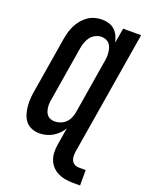

<svg xmlns="http://www.w3.org/2000/svg" viewBox="-174 -826 854 1123"><g transform="rotate(20 253.0 -265.0)"><path d="M428 213Q403 213 379 209Q355 205 334 195Q313 185 297 168Q281 151 272.5 129.5Q264 108 263 83.5Q262 59 266 34L284 -74Q273 -55 257 -39.5Q241 -24 222 -13Q203 -2 182.5 3Q162 8 141 8Q116 8 93 -1.5Q70 -11 55.5 -29.5Q41 -48 34 -72Q27 -96 25 -120.5Q23 -145 25 -171Q27 -197 32 -222L87 -557Q91 -580 97 -602Q103 -624 113.5 -645Q124 -666 139 -684.5Q154 -703 174 -717Q194 -731 216.5 -737Q239 -743 261 -743Q284 -743 305 -736.5Q326 -730 341 -715.5Q356 -701 365 -682Q374 -663 378 -642L394 -735H506L379 34Q377 49 377 63.5Q377 78 383 90.5Q389 103 401 110Q413 117 428 117H471V213ZM203 -88Q220 -88 238 -94.5Q256 -101 270 -114.5Q284 -128 291.5 -145.5Q299 -163 302 -180L357 -515Q360 -530 361 -545Q362 -560 360.5 -574Q359 -588 355 -601.5Q351 -615 342.5 -625.5Q334 -636 320.5 -641.5Q307 -647 292 -647Q274 -647 255.5 -638Q237 -629 225 -613Q213 -597 206.5 -578.5Q200 -560 197 -542L142 -207Q139 -193 138 -179.5Q137 -166 138.5 -153Q140 -140 144 -128Q148 -116 156 -106.5Q164 -97 176.5 -92.5Q189 -88 203 -88Z"/></g></svg>

Font: Iosevka SS04 Oblique
Style: Bold
Weight: 700
Italic angle: -9°
Monospace: yes
Designer: Belleve Invis
Foundry: Belleve Invis
Version: Version 19.0.0; ttfautohint (v1.8.4)